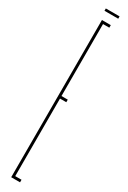

<svg xmlns="http://www.w3.org/2000/svg" viewBox="-203 -717 476 714"><g transform="rotate(30 35.5 -360.0)"><path d="M16 0V-675H54V-664H27V-355H54V-344H27V-11H54V0ZM7 -709.5V-719.5H66V-709.5Z"/></g></svg>

Font: Anybody UltraCondensed Thin
Style: Regular
Weight: 100
Width: 1
Designer: Tyler Finck
Foundry: Etcetera Type Company
Version: Version 1.110